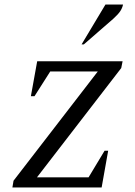

<svg xmlns="http://www.w3.org/2000/svg" viewBox="-20 -832 599 852"><path d="M35 0 40 -30 414 -515H203L133 -405H117L145 -560H524L518 -530L144 -45H373L444 -163H460L431 0ZM342 -635 448 -812H526Q523 -797 514 -783Q505 -769 483 -749L352 -635Z"/></svg>

Font: Spectral SC
Style: Italic
Weight: 400
Italic angle: -10°
Designer: Jean-Baptiste Levee
Foundry: Production Type
Version: Version 2.001